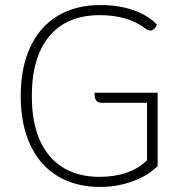

<svg xmlns="http://www.w3.org/2000/svg" viewBox="-20 -730 706 760"><path d="M604 -363V-73Q567 -35 505.5 -12.5Q444 10 377 10Q279 10 208 -33Q137 -76 99.5 -157Q62 -238 62 -350Q62 -462 99.5 -543Q137 -624 208 -667Q279 -710 377 -710Q450 -710 507.5 -690Q565 -670 601 -633Q598 -623 590.5 -616Q583 -609 576 -609Q566 -609 554 -618Q486 -670 375 -670Q245 -670 175.5 -587Q106 -504 106 -350Q106 -196 176 -113Q246 -30 375 -30Q434 -30 482.5 -47Q531 -64 562 -96V-323H385Q368 -323 361 -332Q354 -341 354 -363Z"/></svg>

Font: Krub ExtraLight
Style: Regular
Weight: 275
Designer: Ekaluck Peanpanawate
Foundry: Cadson Demak Co.,Ltd.
Version: Version 1.000; ttfautohint (v1.6)